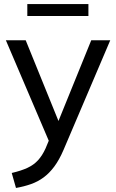

<svg xmlns="http://www.w3.org/2000/svg" viewBox="-20 -702 574 949"><path d="M59 227 38 153Q85 142 116 127.5Q147 113 168 90Q189 67 205 32L230 -28L228 10L9 -503H107L282 -72H256L431 -503H525L294 39Q273 88 248.5 121Q224 154 195.5 175Q167 196 133 208Q99 220 59 227ZM115 -623V-682H417V-623Z"/></svg>

Font: Mulish Medium
Style: Regular
Weight: 500
Designer: Vernon Adams
Foundry: Vernon Adams
Version: Version 3.603; ttfautohint (v1.8.3)